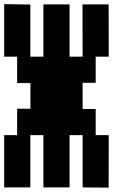

<svg xmlns="http://www.w3.org/2000/svg" viewBox="-20 -1021 540 918"><path d="M312.5 -750V-1000H187.5V-750H125V-999.4L0 -1001.2V-750H61.9V-623.8H125.6V-501.2H61.9V-375H0V-125H125V-375H187.5V-125H312.5V-375H375V-125L499.4 -123.8L500 -375H437.5V-500H375V-625H437.5V-750H500L499.4 -1000H374.4L375 -750Z"/></svg>

Font: Amiga Topaz Unicode Rus
Style: Regular
Weight: 400
Designer: dMG of Trueschool and Divine Stylers
Foundry: dMG of Trueschool and Divine Stylers
Version: Version 1.1